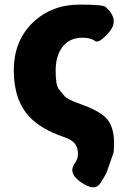

<svg xmlns="http://www.w3.org/2000/svg" viewBox="-20 -603 553 835"><path d="M334 191Q276 152 303 111Q306 107 312.5 95Q319 83 319 66Q319 38 305 21Q291 4 258 -7Q159 -41 110 -93Q40 -166 40 -296.5Q40 -427 125 -507Q206 -583 327 -583Q428 -583 439 -573Q501 -518 455 -464Q410 -411 392.5 -425Q375 -439 338 -439Q283 -439 252.5 -400Q222 -361 222 -296Q222 -231 236 -215Q250 -199 261 -185Q272 -171 331 -150Q415 -120 444 -87Q476 -51 476 19Q476 53 473 63Q459 103 445 143Q438 161 415 195.5Q392 230 334 191Z"/></svg>

Font: Resource Han Rounded TW Heavy
Style: Regular
Weight: 900
Designer: Cyano Hao (round all glyphs); Ryoko NISHIZUKA 西塚涼子 (kana, bopomofo & ideographs); Paul D. Hunt (Latin, Greek & Cyrillic)
Foundry: Cyano Hao
Version: 0.990